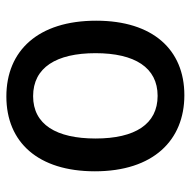

<svg xmlns="http://www.w3.org/2000/svg" viewBox="-18 -571 599 603"><g transform="rotate(90 281.5 -269.5)"><path d="M283 10C427 10 518 -90 518 -268C518 -452 420 -549 279 -549C136 -549 45 -450 45 -272C45 -90 139 10 283 10ZM282 -74C192 -74 147 -147 147 -270C147 -393 192 -465 281 -465C370 -465 415 -394 415 -270C415 -147 371 -74 282 -74Z"/></g></svg>

Font: Noto Sans Mono SemiCondensed Medium
Style: Regular
Weight: 500
Width: 4
Designer: Monotype Design Team
Foundry: Monotype Imaging Inc.
Version: Version 2.014